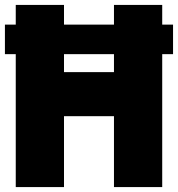

<svg xmlns="http://www.w3.org/2000/svg" viewBox="-20 -760 723 780"><path d="M44 0V-740H240V-467H443V-740H639V0H443V-288H240V0ZM0 -540V-660H683V-540Z"/></svg>

Font: Encode Sans Condensed Black
Style: Regular
Weight: 900
Width: 3
Designer: Multiple Designers
Foundry: Impallari Type
Version: Version 3.000; ttfautohint (v1.8.3) -l 8 -r 50 -G 200 -x 14 